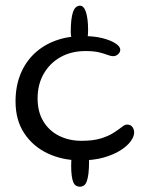

<svg xmlns="http://www.w3.org/2000/svg" viewBox="-20 -648 550 692"><path d="M268.5 -489Q256 -489 248.8 -494Q241.5 -499 238.2 -508.8Q235 -518.5 235 -532Q235 -556.5 237 -574.5Q239 -592.5 243 -604.2Q247 -616 253.5 -621.8Q260 -627.5 268.5 -627.5Q275 -627.5 280.5 -621.8Q286 -616 289.8 -604.5Q293.5 -593 295.5 -576.8Q297.5 -560.5 297.5 -540Q297.5 -521.5 295.2 -510Q293 -498.5 287 -493.8Q281 -489 268.5 -489ZM267.5 25Q260 25 254 21.2Q248 17.5 244.2 8.8Q240.5 0 238.5 -14.8Q236.5 -29.5 236.5 -50.5Q236.5 -67 238 -79Q239.5 -91 243.5 -98.5Q247.5 -106 254 -109.8Q260.5 -113.5 270 -113.5Q277.5 -113.5 283 -110.8Q288.5 -108 292.5 -102Q296.5 -96 298.8 -87.5Q301 -79 301 -67.5Q301 -40.5 298.8 -22.5Q296.5 -4.5 292.5 6Q288.5 16.5 282 20.8Q275.5 25 267.5 25ZM270.5 -70Q205.5 -70 152.2 -95Q99 -120 67.5 -167.5Q36 -215 36 -282.5Q36 -336.5 53.5 -380Q71 -423.5 103.5 -454.5Q136 -485.5 180.8 -501.8Q225.5 -518 279.5 -518Q320.5 -518 350.2 -510.2Q380 -502.5 396.8 -491.2Q413.5 -480 413.5 -468.5Q413.5 -462.5 409.8 -457.2Q406 -452 400.5 -448.8Q395 -445.5 388 -445.5Q379.5 -445.5 368 -450Q356.5 -454.5 337.8 -459.2Q319 -464 288 -464Q237 -464 198.2 -442.2Q159.5 -420.5 137.5 -382Q115.5 -343.5 115.5 -293.5Q115.5 -244.5 136.5 -210.2Q157.5 -176 193.5 -158.2Q229.5 -140.5 273.5 -140.5Q316 -140.5 344 -149.2Q372 -158 390 -169.8Q408 -181.5 419 -190.2Q430 -199 437 -199Q448 -199 453.5 -194.2Q459 -189.5 461.2 -183.2Q463.5 -177 463.5 -170.5Q463.5 -156 451 -138.8Q438.5 -121.5 414 -106Q389.5 -90.5 353.5 -80.2Q317.5 -70 270.5 -70Z"/></svg>

Font: Gluten Light
Style: Regular
Weight: 300
Designer: Tyler Finck
Foundry: Etcetera Type Company
Version: Version 1.300